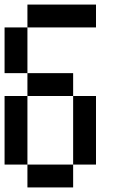

<svg xmlns="http://www.w3.org/2000/svg" viewBox="-20 -920 540 840"><path d="M0 -200V-500H100V-200ZM0 -600V-800H100V-600ZM100 -200H300V-100H100ZM100 -500V-600H300V-500ZM100 -800V-900H400V-800ZM300 -200V-500H400V-200Z"/></svg>

Font: GalmuriMono9 Regular
Style: Regular
Weight: 400
Designer: Lee Minseo (quiple)
Version: Version 2.399;hotconv 1.1.1;makeotfexe 2.6.0 DEVELOPMENT